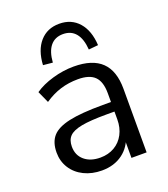

<svg xmlns="http://www.w3.org/2000/svg" viewBox="-143 -884 872 996"><g transform="rotate(-20 292.5 -386.0)"><path d="M58.6 -158.1Q58.6 -214.7 86.9 -247.1Q115.1 -279.4 181.8 -294.1Q248.5 -308.8 367.6 -308.8H428.8V-256H368.5Q279.8 -256 231.5 -246.7Q183.2 -237.4 163.4 -217Q143.6 -196.7 143.6 -160.2Q143.6 -112.7 176.7 -84.5Q209.8 -56.4 264.5 -56.4Q308 -56.4 342 -76Q376 -95.7 394.8 -131.4Q413.6 -167.1 413.6 -212.5V-357.2Q413.6 -420.7 384.8 -449.6Q356 -478.6 292.4 -478.6Q241.1 -478.6 195.4 -464.5Q149.8 -450.3 106.7 -420.9L77.5 -485.6Q118 -513.9 176.9 -530.9Q235.7 -548 294.2 -548Q397.1 -548 447.6 -499.1Q498 -450.3 498 -351V0H414.3V-120.7H426.8Q411.7 -61.2 364.4 -25.9Q317.1 9.3 248.9 9.3Q194.6 9.3 150.9 -12.1Q107.3 -33.6 82.9 -72Q58.6 -110.4 58.6 -158.1ZM299.4 -782.2Q366.2 -782.2 406.6 -736.2Q446.9 -690.2 451.4 -609L398.8 -603.9Q394.5 -663.7 369.3 -694.4Q344.1 -725.1 299.4 -725.1Q254.8 -725.1 229.6 -694.4Q204.3 -663.7 200.1 -603.9L147.5 -609Q152 -690.2 192.3 -736.2Q232.7 -782.2 299.4 -782.2Z"/></g></svg>

Font: Min Sans VF VF
Style: Regular
Weight: 400
Designer: Jinseong-Kim, NotoSansCJK, Nunito
Foundry: Jinseong-Kim
Version: Version 1.420;Glyphs 3.1.2 (3151)